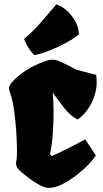

<svg xmlns="http://www.w3.org/2000/svg" viewBox="-20 -866 480 895"><path d="M208 9.8Q191.9 9.8 172.1 0.2Q152.3 -9.3 133.5 -22.2Q114.7 -35.2 100.6 -46.6Q86.4 -58.1 81.5 -62Q61 -79.6 57.1 -91.1Q53.2 -102.5 56.2 -116.5Q59.1 -130.4 59.1 -155.8Q59.1 -201.2 55.7 -252.9Q52.2 -304.7 45.9 -350.6Q39.6 -396.5 29.8 -424.3Q26.4 -434.6 24.2 -441.9Q22 -449.2 22 -454.1Q22 -468.3 38.6 -486.1Q55.2 -503.9 75.9 -519.8Q96.7 -535.6 109.4 -543Q122.1 -550.8 143.6 -561.3Q165 -571.8 187.5 -579.8Q210 -587.9 225.1 -587.9Q239.7 -587.9 261.5 -578.4Q283.2 -568.8 304.2 -557.6Q325.2 -546.4 337.4 -540.5L428.2 -517.1Q434.6 -474.6 425.5 -438Q416.5 -401.4 399.9 -373.5Q383.3 -345.7 366.2 -328.9Q349.1 -312 339.8 -309.1Q302.7 -331.1 275.6 -367.2Q248.5 -403.3 225.6 -434.1Q229.5 -398.9 229.7 -347.7Q230 -296.4 226.1 -242.9Q222.2 -189.5 212.9 -146.5L222.2 -138.7Q233.9 -143.6 260.3 -156.5Q286.6 -169.4 318.4 -185.5Q350.1 -201.7 377.4 -216.3L426.8 -141.6Q418 -126 394 -100.8Q370.1 -75.7 337.6 -50.3Q305.2 -24.9 271 -7.6Q236.8 9.8 208 9.8ZM140.6 -608.9Q128.9 -618.7 115 -639.6Q101.1 -660.6 92.3 -684.6Q138.2 -723.6 170.2 -761Q202.1 -798.3 242.7 -845.7Q271.5 -835.9 295.2 -813.2Q318.8 -790.5 333.3 -762.2Q347.7 -733.9 347.7 -706.1Q326.2 -687.5 290 -667.5Q253.9 -647.5 213.9 -631.6Q173.8 -615.7 140.6 -608.9Z"/></svg>

Font: Fruktur
Style: Regular
Weight: 400
Designer: Viktoriya Grabowska, Eben Sorkin
Foundry: Viktoriya Grabowska
Version: Version 1.008; ttfautohint (v1.8.4.7-5d5b)